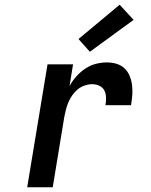

<svg xmlns="http://www.w3.org/2000/svg" viewBox="-20 -792 640 812"><path d="M95 0 181 -520H289L274 -428Q286 -450 303 -469Q320 -488 341 -502Q362 -516 385.5 -522Q409 -528 432 -528Q454 -528 473.5 -522Q493 -516 507 -502.5Q521 -489 528.5 -470.5Q536 -452 538.5 -431.5Q541 -411 539.5 -390Q538 -369 534 -347H426Q429 -363 428.5 -379.5Q428 -396 421.5 -409Q415 -422 400.5 -429Q386 -436 370 -436Q355 -436 338.5 -430.5Q322 -425 309 -414.5Q296 -404 286 -389.5Q276 -375 269.5 -360Q263 -345 259 -329Q255 -313 252 -298L203 0ZM360 -573 312 -627 486 -772 545 -708Z"/></svg>

Font: Iosevka SS04 Semibold Extended
Style: Italic
Weight: 600
Width: 7
Italic angle: -9°
Monospace: yes
Designer: Belleve Invis
Foundry: Belleve Invis
Version: Version 19.0.0; ttfautohint (v1.8.4)